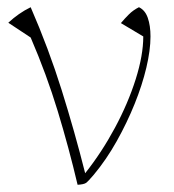

<svg xmlns="http://www.w3.org/2000/svg" viewBox="-20 -507 483 532"><path d="M195 5Q171 -97 140 -199Q109 -301 65 -403L3 -444Q32 -471 65 -487Q115 -372 151 -257Q187 -142 216 -27Q262 -85 298.5 -153Q335 -221 356 -287.5Q377 -354 377 -406L315 -443Q325 -455 337 -467Q349 -479 365 -487Q382 -479 389.5 -457.5Q397 -436 397 -406Q397 -368 385.5 -319.5Q374 -271 353 -219Q332 -167 303.5 -116Q275 -65 240 -23Q224 -4 218 0Q212 4 195 5Z"/></svg>

Font: Piazzolla Thin
Style: Regular
Weight: 100
Designer: Juan Pablo del Peral
Foundry: Huerta Tipografica
Version: Version 1.330